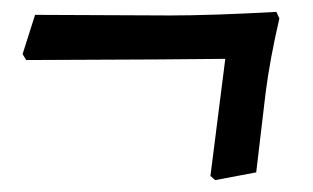

<svg xmlns="http://www.w3.org/2000/svg" viewBox="-20 -329 527 323"><path d="M427 -174 411 -39 342 -26 334 -33 359 -230 244 -229 24 -228 18 -238 39 -304 266 -303Q336 -303 445 -309L450 -298Q434 -229 427 -174Z"/></svg>

Font: Alegreya Medium
Style: Italic
Weight: 500
Italic angle: -7°
Designer: Juan Pablo del Peral
Foundry: Huerta Tipografica
Version: Version 2.008; ttfautohint (v1.8)